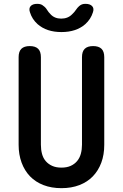

<svg xmlns="http://www.w3.org/2000/svg" viewBox="-20 -970 640 1000"><path d="M77 -672Q77 -702 91.5 -716Q106 -730 135 -730Q164 -730 178.5 -716Q193 -702 193 -672V-216Q193 -190 199 -168Q205 -146 218.5 -130.5Q232 -115 252 -106Q272 -97 300 -97Q328 -97 348 -106Q368 -115 381.5 -131Q395 -147 401 -169Q407 -191 407 -216V-672Q407 -702 421.5 -716Q436 -730 465 -730Q494 -730 508.5 -716Q523 -702 523 -672V-216Q523 -164 507.5 -122.5Q492 -81 463.5 -51.5Q435 -22 393.5 -6Q352 10 300 10Q248 10 206.5 -6Q165 -22 136.5 -51.5Q108 -81 92.5 -123Q77 -165 77 -216ZM136 -906Q129 -926 139.5 -938Q150 -950 174 -950Q184 -950 192 -947.5Q200 -945 205 -940Q217 -932 224.5 -919.5Q232 -907 243 -896Q264 -873 299 -873Q334 -873 356 -896Q367 -906 375 -918Q383 -930 392 -938Q399 -944 406.5 -947Q414 -950 425 -950Q449 -950 460 -938Q471 -926 464 -906Q453 -870 424 -844Q377 -803 300 -803Q223 -803 176 -844Q147 -870 136 -906Z"/></svg>

Font: Maple Mono SemiBold
Style: Regular
Weight: 600
Monospace: yes
Designer: subframe7536
Version: Version 7.000